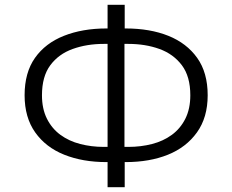

<svg xmlns="http://www.w3.org/2000/svg" viewBox="-20 -753 963 796"><path d="M426 23V-98L446 -81H421Q323 -81 246.5 -111.5Q170 -142 126 -204Q82 -266 82 -358Q82 -452 125 -513Q168 -574 245 -604.5Q322 -635 421 -635H446L426 -618V-733H497V-618L477 -635H501Q602 -635 678 -604.5Q754 -574 797.5 -513Q841 -452 841 -358Q841 -266 796.5 -204Q752 -142 676 -111.5Q600 -81 501 -81H477L497 -98V23ZM426 -122V-594L445 -571H410Q340 -571 281.5 -550Q223 -529 188.5 -482.5Q154 -436 154 -358Q154 -302 174.5 -261Q195 -220 230.5 -194Q266 -168 312.5 -156Q359 -144 410 -144H445ZM496 -122 478 -144H512Q564 -144 610.5 -156Q657 -168 692.5 -194Q728 -220 748.5 -261Q769 -302 769 -358Q769 -436 734 -482.5Q699 -529 641 -550Q583 -571 512 -571H478L496 -594Z"/></svg>

Font: Nunito Sans 7pt Light
Style: Regular
Weight: 300
Designer: Vernon Adams
Foundry: Vernon Adams
Version: Version 3.101;gftools[0.9.27]